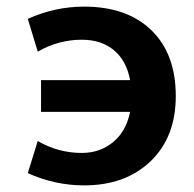

<svg xmlns="http://www.w3.org/2000/svg" viewBox="-20 -550 585 580"><path d="M104 -212V-308H373Q362 -367 324 -398.5Q286 -430 227 -430Q157 -430 94 -394L64 -493Q146 -530 234 -530Q364 -530 437.5 -458.5Q511 -387 511 -260Q511 -136 435 -63Q359 10 234 10Q146 10 64 -27L94 -124Q156 -88 227 -88Q282 -88 321.5 -120.5Q361 -153 373 -212Z"/></svg>

Font: Mplus 1p Bold
Style: Bold
Weight: 700
Version: Version 1.061